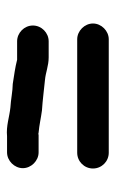

<svg xmlns="http://www.w3.org/2000/svg" viewBox="94 -592 344 572"><g transform="rotate(90 266.0 -306.0)"><path d="M103 -185H158C181 -179 205 -176 230 -172C250 -172 279 -166 300 -165C329 -162 355 -152 386 -155H434C459 -155 481 -177 481 -202C481 -227 459 -249 434 -249H382C380 -248 378 -248 375 -249C352 -251 332 -256 309 -259C278 -261 248 -265 218 -268C196 -270 176 -279 151 -279H103C78 -279 56 -258 56 -232C56 -206 78 -185 103 -185ZM97 -364H435C461 -364 482 -385 482 -411C482 -437 461 -458 435 -458H97C72 -458 50 -436 50 -411C50 -386 72 -364 97 -364Z"/></g></svg>

Font: Electronic
Style: ExBlk
Weight: 900
Version: Version 1.011